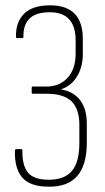

<svg xmlns="http://www.w3.org/2000/svg" viewBox="-20 -508 393 721"><path d="M163 193Q93 193 63.5 158.5Q34 124 36 57Q37 52 40 52H61Q64 52 64 57Q63 113 85 140Q107 167 163 167Q222 167 250 134Q278 101 278 29V-39Q278 -99 248.5 -127.5Q219 -156 155 -156H102Q99 -156 99 -160V-178Q99 -183 102 -183H154Q204 -183 234 -216Q264 -249 264 -307V-356Q264 -462 167 -462Q115 -462 91 -438.5Q67 -415 68 -370Q68 -365 65 -365H44Q40 -365 40 -370Q39 -426 71 -457Q103 -488 168 -488Q291 -488 291 -362V-306Q291 -256 269 -220.5Q247 -185 210 -173V-172Q257 -164 281.5 -131Q306 -98 306 -43V28Q306 195 163 193Z"/></svg>

Font: Sofia Sans Cond ExtraLight
Style: Regular
Weight: 200
Width: 3
Designer: Botio Nikoltchev, Ani Petrova
Foundry: lettersoup
Version: Version 4.100; ttfautohint (v1.8.3)